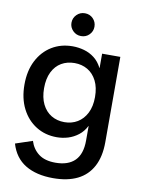

<svg xmlns="http://www.w3.org/2000/svg" viewBox="-100 -790 787 1069"><g transform="rotate(10 293.5 -255.5)"><path d="M276 212Q181 212 119 174.5Q57 137 34 59L130 27Q144 72 179 98.5Q214 125 274 125Q346 125 383.5 87.5Q421 50 421 -26V-108H420Q404 -76 377.5 -55.5Q351 -35 320 -25.5Q289 -16 256 -16Q191 -16 139.5 -48Q88 -80 58.5 -138Q29 -196 29 -274Q29 -352 58.5 -409.5Q88 -467 139.5 -498.5Q191 -530 257 -530Q290 -530 322 -521Q354 -512 380.5 -491.5Q407 -471 424 -437H425V-518H528V-36Q528 46 498.5 101.5Q469 157 413 184.5Q357 212 276 212ZM284 -106Q325 -106 357.5 -125.5Q390 -145 409 -182.5Q428 -220 428 -273Q428 -327 409 -364.5Q390 -402 357.5 -421Q325 -440 284 -440Q242 -440 209.5 -421Q177 -402 158.5 -364.5Q140 -327 140 -273Q140 -220 158.5 -182.5Q177 -145 209.5 -125.5Q242 -106 284 -106ZM292 -594Q265 -594 246 -613Q227 -632 227 -658Q227 -685 246 -704Q265 -723 292 -723Q320 -723 338.5 -704Q357 -685 357 -658Q357 -632 338.5 -613Q320 -594 292 -594Z"/></g></svg>

Font: TikTok Sans 24pt Medium
Style: Regular
Weight: 500
Version: Version 4.000